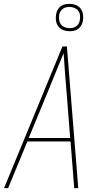

<svg xmlns="http://www.w3.org/2000/svg" viewBox="-20 -976 540 996"><path d="M1 0 304 -735H327L386 0H365L346 -242H122L22 0ZM344 -260 326 -490Q322 -542 317.5 -594.5Q313 -647 310 -700Q288 -647 266.5 -594.5Q245 -542 224 -490L129 -260ZM341 -814Q324 -814 308 -820Q292 -826 282.5 -839Q273 -852 270.5 -868.5Q268 -885 271 -902Q273 -914 279 -925Q285 -936 295 -943.5Q305 -951 317 -953.5Q329 -956 341 -956Q358 -956 373.5 -950Q389 -944 398.5 -931Q408 -918 410.5 -901.5Q413 -885 410 -868Q408 -856 402 -845Q396 -834 386 -826.5Q376 -819 364 -816.5Q352 -814 341 -814ZM341 -830Q350 -830 359 -832Q368 -834 376 -840Q384 -846 388.5 -854.5Q393 -863 394 -872Q397 -885 395 -898Q393 -911 385.5 -920.5Q378 -930 366 -935Q354 -940 341 -940Q332 -940 322.5 -938Q313 -936 305.5 -930Q298 -924 293 -915.5Q288 -907 287 -898Q285 -885 287 -872Q289 -859 296 -849.5Q303 -840 315.5 -835Q328 -830 341 -830Z"/></svg>

Font: Iosevka SS04 Thin
Style: Italic
Weight: 100
Italic angle: -9°
Monospace: yes
Designer: Belleve Invis
Foundry: Belleve Invis
Version: Version 19.0.0; ttfautohint (v1.8.4)